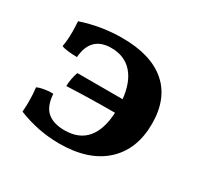

<svg xmlns="http://www.w3.org/2000/svg" viewBox="-115 -651 835 802"><g transform="rotate(30 302.0 -250.0)"><path d="M549 -258Q549 -134 471.5 -63.5Q394 7 253 7Q152 7 55 -32Q57 -62 57 -81Q57 -119 53 -148Q64 -154 87 -158Q110 -162 129 -161Q133 -102 162.5 -77Q192 -52 245 -52Q315 -52 351.5 -95.5Q388 -139 392 -221Q267 -221 160 -216Q160 -234 164 -254Q168 -274 173 -286H391Q383 -364 345.5 -406Q308 -448 244 -448Q146 -448 138 -343Q117 -343 95 -345.5Q73 -348 63 -353Q69 -383 69 -425Q69 -443 67 -475Q163 -507 263 -507Q402 -507 475.5 -443Q549 -379 549 -258Z"/></g></svg>

Font: Vollkorn SC
Style: Bold
Weight: 700
Designer: Friedrich Althausen
Foundry: Friedrich Althausen
Version: Version 4.015